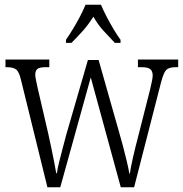

<svg xmlns="http://www.w3.org/2000/svg" viewBox="-20 -786 769 806"><path d="M68 -451Q60 -485 47.5 -494.5Q35 -504 8 -504H3V-536H187V-504H173Q147 -504 137.5 -497Q128 -490 128 -472Q128 -465 131.5 -447.5Q135 -430 138 -417L183 -223Q188 -199 195 -167Q202 -135 207.5 -105.5Q213 -76 216 -59H219Q221 -76 228 -105Q235 -134 243.5 -165Q252 -196 258 -220L349 -534H394L480 -231Q487 -207 496 -173.5Q505 -140 512.5 -108Q520 -76 523 -57H525Q529 -84 538.5 -126Q548 -168 562 -221L610 -410Q614 -428 617.5 -444Q621 -460 621 -469Q621 -487 611 -495.5Q601 -504 575 -504H559V-536H728V-504H718Q690 -504 678.5 -493Q667 -482 656 -440L543 0H487L361 -461L233 0H179ZM257 -619Q270 -638 286 -664Q302 -690 316 -717Q330 -744 339 -766H404Q413 -744 427 -717Q441 -690 456.5 -664Q472 -638 486 -619V-606H462Q436 -633 413 -658.5Q390 -684 372 -716Q352 -684 329.5 -658.5Q307 -633 280 -606H257Z"/></svg>

Font: Noto Serif Condensed Light
Style: Regular
Weight: 300
Width: 3
Designer: Monotype Design Team
Foundry: Monotype Imaging Inc.
Version: Version 2.013